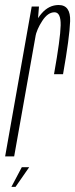

<svg xmlns="http://www.w3.org/2000/svg" viewBox="-50 -624 299 766"><path d="M165.5 -328H201.5Q227.5 -475 229.8 -539.5Q232 -604 184 -604Q145 -604 115.8 -570.2Q86.5 -536.5 78.5 -490.5L90.5 -475.5Q96.5 -507 118.8 -541Q141 -575 167.5 -575Q193 -575 192 -523Q191 -471 165.5 -328ZM-29.5 0H6.5L99.5 -523L105.5 -598H76.5ZM-4.5 121.5H12L66.5 43H37Z"/></svg>

Font: Anybody ExtraCondensed ExtraLight
Style: Italic
Weight: 250
Width: 2
Italic angle: -10°
Version: Version 1.113;gftools[0.9.25]